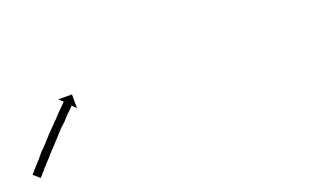

<svg xmlns="http://www.w3.org/2000/svg" viewBox="-35 -287 754 432"><g transform="rotate(-20 342.0 -71.5)"><path d="M-3 -10Q-1 -12 1 -14Q3 -17 7 -21Q10 -25 14 -29Q19 -34 23 -39Q28 -45 33 -51Q39 -56 44 -62Q50 -69 56 -75Q61 -81 67 -87Q73 -93 78 -98Q83 -104 89 -109Q93 -114 98 -119Q102 -123 106 -127Q109 -130 112 -133Q115 -136 116 -137Q117 -138 118 -139L108 -148H141V-115L132 -124Q131 -124 130 -123Q129 -121 126 -119Q124 -116 120 -113Q116 -109 112 -105Q108 -100 103 -95Q98 -90 92 -85Q87 -79 81 -73Q76 -67 70 -61Q65 -55 59 -49Q53 -43 48 -37Q43 -31 38 -26Q33 -21 29 -16Q25 -12 22 -8Q18 -4 16 -1Q14 1 12 3Q11 4 11 5L-4 -8Q-4 -9 -3 -10Z"/></g></svg>

Font: FRB American Cursive Just Arrows
Style: Italic
Weight: 400
Italic angle: -25°
Version: Version 2.0;Modular Font Editor K font №1